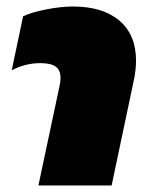

<svg xmlns="http://www.w3.org/2000/svg" viewBox="-20 -570 452 590"><path d="M163 -306Q166 -320 166 -331Q166 -354 151.5 -365Q137 -376 104 -376Q58 -376 16 -354L51 -520Q76 -532 121.5 -541Q167 -550 204 -550Q296 -550 347 -506.5Q398 -463 398 -384Q398 -357 392 -327L323 0H98Z"/></svg>

Font: Prompt Black
Style: Italic
Weight: 900
Italic angle: -12°
Designer: Katatrad Team
Foundry: CadsonDemak
Version: Version 1.001